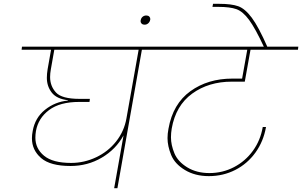

<svg xmlns="http://www.w3.org/2000/svg" viewBox="-20 -984 1580 1004"><path d="M884 -724H722L594 0H577L626 -276Q586 -203 512 -159.5Q438 -116 349 -116Q243 -116 195 -157.5Q147 -199 147 -261Q147 -279 151 -299Q163 -368 215.5 -410Q268 -452 335 -458V-460Q276 -467 250.5 -500Q225 -533 225 -577Q225 -598 229 -622L247 -724H93L95 -740H886ZM705 -724H264L246 -622Q242 -600 242 -581Q242 -534 272.5 -500.5Q303 -467 396 -467H450L448 -451H394Q293 -451 236.5 -408.5Q180 -366 168 -299Q165 -281 165 -264Q165 -207 210.5 -169.5Q256 -132 352 -132Q420 -132 482.5 -161.5Q545 -191 587 -244Q629 -297 641 -364Z M765 -879Q763 -869 755 -862Q747 -855 737 -855Q726 -855 720.5 -860.5Q715 -866 715 -874Q715 -876 716 -879Q718 -890 726 -896.5Q734 -903 745 -903Q755 -903 760.5 -897.5Q766 -892 766 -884Q766 -882 765 -879Z M1192 -557Q1071 -557 985 -494.5Q899 -432 878 -312Q874 -288 874 -266Q874 -226 892 -182.5Q910 -139 959 -109Q1008 -79 1075 -79Q1144 -79 1203.5 -110Q1263 -141 1302.5 -195.5Q1342 -250 1354 -320H1371Q1358 -245 1316 -186.5Q1274 -128 1210.5 -95.5Q1147 -63 1072 -63Q1000 -63 947 -95Q894 -127 875 -173.5Q856 -220 856 -262Q856 -285 861 -311Q884 -441 975.5 -507Q1067 -573 1195 -573H1246L1273 -724H814L816 -740H1540L1538 -724H1290L1260 -557Z M1361 -737Q1315 -836 1282.5 -880Q1250 -924 1216.5 -936Q1183 -948 1123 -948H1091L1094 -964H1126Q1190 -964 1225.5 -951.5Q1261 -939 1296.5 -891.5Q1332 -844 1379 -737Z"/></svg>

Font: Fz Poppins Thin
Style: Italic
Weight: 100
Italic angle: -10°
Designer: Ninad Kale (Devanagari), Jonny Pinhorn (Latin)
Foundry: Indian Type Foundry
Version: Vit hóa bi Vntype.Com & FontZin.Com